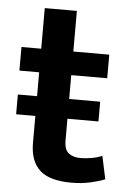

<svg xmlns="http://www.w3.org/2000/svg" viewBox="-48 -660 472 697"><g transform="rotate(5 188.0 -311.5)"><path d="M335 -389H204V-302H317V-230H204V-151Q204 -117 220.5 -104.5Q237 -92 263 -92Q283 -92 305 -96Q327 -100 342 -107L360 -23Q341 -15 308.5 -7.5Q276 0 239 0Q158 0 122.5 -33Q87 -66 87 -132V-230H17V-302H87V-389H15V-475H87V-623H204V-475H335Z"/></g></svg>

Font: Mukta Mahee SemiBold
Style: Regular
Weight: 600
Designer: Shuchita Grover, Noopur Datye, Girish Dalvi, Yashodeep Gholap
Foundry: Ek Type
Version: Version 2.538;PS 1.000;hotconv 16.6.51;makeotf.lib2.5.65220;